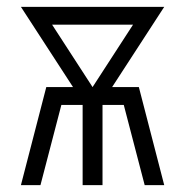

<svg xmlns="http://www.w3.org/2000/svg" viewBox="-20 -540 540 560"><path d="M41 0 115 -286H193L41 -520H459L307 -286H385L459 0H402L341 -234H279V0H221V-234H159L98 0ZM250 -286 368 -468H132Z"/></svg>

Font: Iosevka Term Curly Light
Style: Regular
Weight: 300
Designer: Belleve Invis
Foundry: Belleve Invis
Version: Version 32.3.0